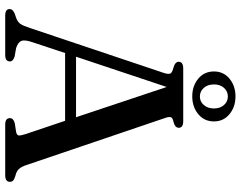

<svg xmlns="http://www.w3.org/2000/svg" viewBox="-116 -830 946 755"><g transform="rotate(90 357.5 -453.0)"><path d="M222 -18.5Q222 0 196.5 0H41.5Q16 0 16 -18Q16 -29.5 34.5 -37.5L53.5 -44Q68 -50 75 -60.5Q82 -71 91 -98.5L267 -623Q273 -641 269.8 -648.8Q266.5 -656.5 248.5 -661Q223.5 -667.5 223.5 -682Q223.5 -700 249.5 -700H457Q483 -700 483 -682.5Q483 -667.5 459 -661.5Q444.5 -658.5 441.8 -652.2Q439 -646 443.5 -631.5L629 -85Q635.5 -64.5 644.8 -54.2Q654 -44 672 -40Q686 -35.5 690.8 -30.8Q695.5 -26 695.5 -18.5Q695.5 0 669.5 0H470.5Q445 0 445 -18.5Q445 -32 464.5 -37.5L500 -43Q513 -46 513.2 -54.2Q513.5 -62.5 507.5 -81L455.5 -235.5H189L145.5 -104Q136.5 -76.5 141.2 -63.8Q146 -51 169 -43L202.5 -37Q222 -31 222 -18.5ZM203.5 -278.5H441.5L322.5 -635ZM359.5 -735.5Q318.5 -735.5 290 -759Q261.5 -782.5 261.5 -821Q261.5 -858.5 290 -882Q318.5 -905.5 359.5 -905.5Q401 -905.5 429.5 -881.8Q458 -858 458 -821Q458 -783 429.5 -759.2Q401 -735.5 359.5 -735.5ZM360 -875.5Q340 -875.5 326.2 -860.5Q312.5 -845.5 312.5 -821Q312.5 -796 326.2 -780.8Q340 -765.5 360 -765.5Q380 -765.5 393.5 -781Q407 -796.5 407 -821Q407 -845 393.5 -860.2Q380 -875.5 360 -875.5Z"/></g></svg>

Font: Fraunces 9pt S000
Style: Regular
Weight: 400
Version: Version 1.000; ttfautohint (v1.8.3)